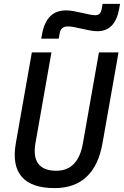

<svg xmlns="http://www.w3.org/2000/svg" viewBox="-20 -965 642 995"><path d="M263.2 9.8Q143.1 9.8 92.5 -49.1Q42 -107.9 62 -222.7L145 -693.4H246.6L163.6 -222.7Q151.4 -152.3 178.7 -116.2Q206.1 -80.1 271.5 -80.1Q328.6 -80.1 363 -116Q397.5 -151.9 409.7 -222.7L492.7 -693.4H594.2L511.2 -222.7Q490.7 -106.4 428.2 -48.3Q365.7 9.8 263.2 9.8ZM193.8 -764.6 198.2 -789.1Q209.5 -850.1 240.2 -880.6Q271 -911.1 322.3 -911.1Q339.4 -911.1 360.4 -907.5Q381.3 -903.8 403.1 -898.7Q424.8 -893.6 443.6 -889.9Q462.4 -886.2 474.6 -886.2Q500.5 -886.2 506.3 -915.5L511.7 -944.8H602.1L597.7 -920.4Q587.4 -861.8 559.1 -832.5Q530.8 -803.2 484.9 -803.2Q468.3 -803.2 447.8 -806.9Q427.2 -810.5 405.5 -815.7Q383.8 -820.8 364.7 -824.5Q345.7 -828.1 332 -828.1Q295.9 -828.1 289.6 -793.9L284.2 -764.6Z"/></svg>

Font: Cascadia Mono NF
Style: Italic
Weight: 400
Italic angle: -10°
Monospace: yes
Designer: Aaron Bell
Foundry: Saja Typeworks
Version: Version 2404.023